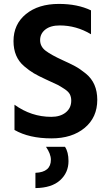

<svg xmlns="http://www.w3.org/2000/svg" viewBox="-20 -699 558 981"><path d="M445 -646V-524Q370 -569 285 -569Q238 -569 211.5 -548Q185 -527 185 -494Q185 -461 213.5 -439.5Q242 -418 299 -392Q339 -374 364 -360.5Q389 -347 418.5 -323Q448 -299 462.5 -265.5Q477 -232 477 -189Q477 -99 412.5 -45.5Q348 8 243 8Q129 8 54 -35V-164Q140 -102 242 -102Q288 -102 316 -124.5Q344 -147 344 -185Q344 -203 337 -217Q330 -231 308.5 -245Q287 -259 275.5 -265Q264 -271 228 -287Q218 -292 213 -294Q176 -311 153 -324.5Q130 -338 103 -361Q76 -384 62.5 -416Q49 -448 49 -489Q49 -575 112.5 -627Q176 -679 281 -679Q376 -679 445 -646ZM330 124Q330 183 287 222Q244 261 161 262V184Q240 181 240 117Q240 88 215 51H312Q330 78 330 124Z"/></svg>

Font: Hind Semibold
Style: Regular
Weight: 600
Designer: Manushi Parikh, Satya Rajpurohit
Foundry: Indian Type Foundry
Version: Version 1.201;PS 1.0;hotconv 1.0.78;makeotf.lib2.5.61930; tt